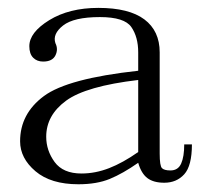

<svg xmlns="http://www.w3.org/2000/svg" viewBox="-20 -481 540 489"><path d="M179.7 -11.7Q109.4 -11.7 70.3 -44.9Q31.2 -78.1 31.2 -121.1Q31.2 -191.4 91.8 -236.3Q152.3 -281.2 332 -300.8V-347.7Q332 -386.7 314.5 -412.1Q296.9 -437.5 234.4 -437.5Q168 -437.5 140.6 -416Q113.3 -394.5 121.1 -371.1Q128.9 -355.5 121.1 -339.8Q113.3 -324.2 89.8 -324.2Q74.2 -324.2 64.5 -334Q54.7 -343.8 54.7 -363.3Q54.7 -398.4 105.5 -429.7Q156.2 -460.9 230.5 -460.9Q308.6 -460.9 347.7 -431.6Q386.7 -402.3 386.7 -347.7V-89.8Q386.7 -58.6 392.6 -52.7Q398.4 -46.9 414.1 -46.9Q433.6 -46.9 441.4 -64.5Q449.2 -82 449.2 -113.3H468.8Q468.8 -58.6 449.2 -37.1Q429.7 -15.6 398.4 -15.6Q371.1 -15.6 355.5 -27.3Q339.8 -39.1 332 -66.4Q293 -39.1 259.8 -25.4Q226.6 -11.7 179.7 -11.7ZM97.7 -132.8Q97.7 -97.7 119.1 -68.4Q140.6 -39.1 187.5 -39.1Q222.7 -39.1 257.8 -52.7Q293 -66.4 332 -93.8V-277.3Q199.2 -261.7 148.4 -224.6Q97.7 -187.5 97.7 -132.8Z"/></svg>

Font: BabelStone Khitan Small Seal
Style: Regular
Weight: 400
Designer: Andrew West
Foundry: BabelStone
Version: Version 13.000